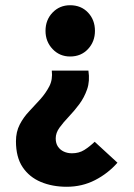

<svg xmlns="http://www.w3.org/2000/svg" viewBox="-20 -530 511 734"><path d="M235 184Q180 184 136 165.5Q92 147 66.5 109Q41 71 41 10Q41 -26 55.5 -54Q70 -82 92 -105Q114 -128 134.5 -151Q155 -174 168.5 -200Q182 -226 178 -260H318Q324 -220 313 -188.5Q302 -157 283 -131.5Q264 -106 243 -84Q222 -62 207.5 -42Q193 -22 193 -1Q193 18 201.5 30.5Q210 43 224 49.5Q238 56 255 56Q282 56 302 43.5Q322 31 342 12L429 92Q393 133 343.5 158.5Q294 184 235 184ZM248 -314Q208 -314 181 -342.5Q154 -371 154 -412Q154 -454 181 -482Q208 -510 248 -510Q290 -510 316.5 -482Q343 -454 343 -412Q343 -371 316.5 -342.5Q290 -314 248 -314Z"/></svg>

Font: Source Sans 3 ExtraBold
Style: Regular
Weight: 800
Designer: Paul D. Hunt
Foundry: Adobe
Version: Version 3.052;hotconv 1.1.0;makeotfexe 2.6.0